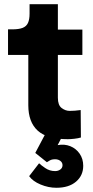

<svg xmlns="http://www.w3.org/2000/svg" viewBox="-20 -647 440 909"><path d="M301 12Q203 12 158.5 -28.5Q114 -69 114 -149V-387H18V-508H37Q69 -508 87 -515Q105 -522 112.5 -538.5Q120 -555 120 -582V-627H254V-507H370V-387H254V-184Q254 -149 272 -135.5Q290 -122 310 -122Q320 -122 335 -123Q350 -124 362 -126L363 4Q350 8 331.5 10Q313 12 301 12ZM247 242Q209 242 172 226.5Q135 211 118 187L165 126Q173 134 194 148.5Q215 163 241 163Q255 163 265.5 155.5Q276 148 276 135Q276 123 266 115Q256 107 241 107Q225 107 216 112.5Q207 118 202 121L147 77L193 -10H279L253 40Q285 34 312.5 45Q340 56 357 80.5Q374 105 374 138Q374 184 340 213Q306 242 247 242Z"/></svg>

Font: Inclusive Sans
Style: Bold
Weight: 700
Designer: Olivia King
Foundry: Olivia King
Version: Version 2.004